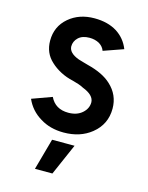

<svg xmlns="http://www.w3.org/2000/svg" viewBox="-109 -581 654 850"><g transform="rotate(15 218.0 -156.0)"><path d="M135 200H215L278 56H175ZM380 -414Q362 -460 321 -486Q279 -512 218 -512Q148 -512 101 -472Q53 -431 53 -366Q53 -309 93 -273Q112 -255 138.5 -241Q165 -227 197 -220Q212 -216 224 -212Q236 -208 247 -202Q299 -182 300 -149Q300 -120 276 -99Q252 -78 213 -78Q153 -78 129 -128L38 -95Q60 -45 107 -17Q153 12 215 12Q291 12 342 -29Q398 -74 398 -146Q398 -209 351 -252Q314 -287 242 -305Q230 -308 219 -311.5Q208 -315 197 -318Q151 -335 150 -365Q150 -389 168 -406Q186 -423 219 -423Q244 -423 264 -412Q283 -400 289 -382Z"/></g></svg>

Font: Unageo
Style: Medium
Weight: 500
Designer: Richard Sepsi
Foundry: Richard Sepsi
Version: Version 2.000